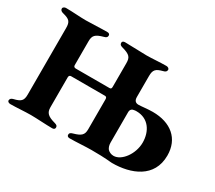

<svg xmlns="http://www.w3.org/2000/svg" viewBox="-123 -894 1271 1137"><g transform="rotate(30 512.0 -325.5)"><path d="M19 -11C19 -2 29 3 39 3C80 3 136 -2 177 -2C217 -2 281 3 325 3C336 3 343 -2 343 -12C343 -24 336 -28 322 -32C271 -46 254 -62 254 -99V-304C254 -313 258 -320 268 -320H500C510 -320 513 -313 513 -303V-98C513 -60 498 -46 448 -32C434 -28 426 -24 426 -12C426 -2 433 3 444 3C489 3 551 -2 591 -2C697 -2 719 4 735 4C863 4 997 -47 997 -198C997 -313 917 -379 793 -379C758 -379 718 -373 698 -373C680 -373 667 -382 667 -408V-551C667 -595 680 -607 726 -619C740 -622 747 -629 747 -640C747 -649 737 -655 727 -655C681 -655 632 -650 593 -650C553 -650 489 -654 445 -654C433 -654 426 -649 426 -640C426 -627 434 -623 448 -619C502 -604 513 -590 513 -550V-388C513 -377 509 -373 500 -373H270C261 -373 254 -377 254 -387V-550C254 -590 266 -604 320 -619C334 -623 341 -627 341 -640C341 -649 334 -654 323 -654C279 -654 216 -650 177 -650C137 -650 86 -655 40 -655C31 -655 20 -649 20 -640C20 -629 28 -622 42 -619C89 -607 100 -595 100 -551V-97C100 -55 86 -43 40 -32C27 -29 19 -22 19 -11ZM667 -304C667 -324 679 -332 694 -333C698 -334 704 -334 708 -334C790 -334 832 -268 832 -191C832 -114 776 -37 721 -37C704 -37 690 -44 680 -54C672 -64 667 -79 667 -97Z"/></g></svg>

Font: EB Garamond
Style: Bold
Weight: 700
Designer: Georg Duffner and Octavio Pardo
Foundry: Georg Duffner
Version: Version 1.000;PS 001.000;hotconv 1.0.88;makeotf.lib2.5.64775